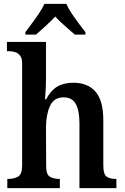

<svg xmlns="http://www.w3.org/2000/svg" viewBox="-20 -978 650 998"><path d="M18 0V-48H23Q53 -48 74 -60Q95 -72 95 -118V-648Q95 -676 84 -689.5Q73 -703 57 -707.5Q41 -712 26 -712H16V-760H219V-567Q219 -546 218 -522.5Q217 -499 215.5 -482Q214 -465 214 -462H220Q243 -507 277 -527.5Q311 -548 361 -548Q436 -548 476.5 -501.5Q517 -455 517 -353V-119Q517 -72 534 -60Q551 -48 582 -48H585V0H393V-337Q393 -401 374.5 -436.5Q356 -472 310 -472Q260 -472 239.5 -426.5Q219 -381 219 -314L220 -114Q220 -71 239 -59.5Q258 -48 289 -48H291V0ZM112 -811Q126 -830 145.5 -856Q165 -882 183 -909Q201 -936 211 -958H325Q334 -936 352 -909Q370 -882 389.5 -856Q409 -830 424 -811V-798H369Q347 -817 317.5 -843Q288 -869 267 -892Q246 -869 217.5 -843Q189 -817 167 -798H112Z"/></svg>

Font: Noto Serif SemiCondensed SemiBold
Style: Regular
Weight: 600
Width: 4
Designer: Monotype Design Team
Foundry: Monotype Imaging Inc.
Version: Version 2.013; ttfautohint (v1.8.4.7-5d5b)